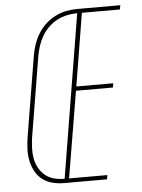

<svg xmlns="http://www.w3.org/2000/svg" viewBox="-53 -777 605 819"><g transform="rotate(-5 250.0 -367.5)"><path d="M189 0Q163 0 139 -6Q115 -12 96 -26.5Q77 -41 65.5 -62.5Q54 -84 49 -108Q44 -132 45 -157.5Q46 -183 50 -208L107 -553Q111 -577 119 -600.5Q127 -624 140.5 -646Q154 -668 173 -685.5Q192 -703 215 -714.5Q238 -726 262 -730.5Q286 -735 310 -735H493L490 -717H327L276 -406H434L431 -388H273L211 -18H375L372 0ZM192 -18 307 -717Q286 -717 264 -712.5Q242 -708 221.5 -697.5Q201 -687 184 -670.5Q167 -654 155.5 -634.5Q144 -615 137 -593.5Q130 -572 126 -550L69 -205Q66 -183 65 -160Q64 -137 68 -115.5Q72 -94 82.5 -75Q93 -56 109.5 -42.5Q126 -29 147.5 -23.5Q169 -18 192 -18Z"/></g></svg>

Font: Iosevka Curly Thin Oblique
Style: Regular
Weight: 100
Italic angle: -9°
Monospace: yes
Designer: Belleve Invis
Foundry: Belleve Invis
Version: Version 11.1.0; ttfautohint (v1.8.3)